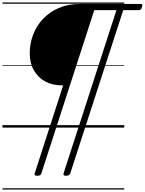

<svg xmlns="http://www.w3.org/2000/svg" viewBox="-20 -1030 1169 1550"><path d="M281 389Q253 389 260 370L490 -341H476Q403 -341 345 -372.5Q287 -404 253.5 -462.5Q220 -521 220 -601Q220 -677 247 -748.5Q274 -820 326 -876Q378 -932 453 -965Q528 -998 623 -998H1117Q1126 -998 1128.5 -992.5Q1131 -987 1126 -974Q1123 -959 1116.5 -953.5Q1110 -948 1102 -948H975L547 370Q541 389 513 389Q487 389 493 370L920 -948H741L314 370Q308 389 281 389ZM0 490H983V500H0ZM0 -20H983V0H0ZM0 -505H983V-500H0ZM0 -1010H983V-1000H0Z"/></svg>

Font: Playwrite BE VLG Guides
Style: Regular
Weight: 400
Designer: Veronika Burian, José Scaglione
Foundry: TypeTogether
Version: Version 1.003